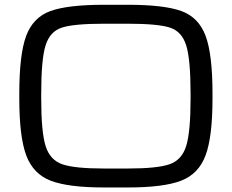

<svg xmlns="http://www.w3.org/2000/svg" viewBox="-20 -786 991 821"><path d="M525.9 -684.6H425.3Q296.9 -684.6 245.4 -668.2Q193.8 -651.9 175 -592.3Q156.2 -532.7 156.2 -384.8V-365.2Q156.2 -221.7 175 -161.6Q193.8 -101.6 246.6 -83.5Q299.3 -65.4 425.3 -65.4H525.9Q651.9 -65.4 704.6 -83.5Q757.3 -101.6 776.1 -161.6Q794.9 -221.7 794.9 -365.2V-384.8Q794.9 -532.7 776.1 -592.3Q757.3 -651.9 705.8 -668.2Q654.3 -684.6 525.9 -684.6ZM425.3 -765.6H525.9Q681.2 -765.6 755.4 -738.8Q829.6 -711.9 859.1 -632.8Q888.7 -553.7 888.7 -384.8V-365.2Q888.7 -200.7 858.9 -121.3Q829.1 -42 754.2 -13.2Q679.2 15.6 525.9 15.6H425.3Q272 15.6 197 -13.2Q122.1 -42 92.3 -121.3Q62.5 -200.7 62.5 -365.2V-384.8Q62.5 -553.7 92 -632.8Q121.6 -711.9 195.8 -738.8Q270 -765.6 425.3 -765.6Z"/></svg>

Font: Gyrochrome
Style: Regular
Weight: 400
Designer: David Moles
Foundry: David Moles
Version: Version 1.005;Glyphs 3.2.3 (3260)